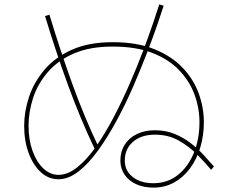

<svg xmlns="http://www.w3.org/2000/svg" viewBox="-20 -823 1040 874"><path d="M431 -149 413 -141Q346 -281 290 -434.5Q234 -588 185 -750L205 -756Q254 -594 309 -441.5Q364 -289 431 -149ZM954 -65 941 -50Q914 -83 877 -120Q840 -157 793 -183.5Q746 -210 685 -210Q623 -210 585.5 -177.5Q548 -145 548 -92Q548 -46 584 -17.5Q620 11 678 11Q742 11 789 -26Q836 -63 862 -126Q888 -189 888 -267Q888 -330 866 -391Q844 -452 797 -502Q750 -552 675 -581.5Q600 -611 493 -611Q388 -611 315 -579Q242 -547 196.5 -493.5Q151 -440 130.5 -376.5Q110 -313 110 -250Q110 -187 128 -136.5Q146 -86 177 -56.5Q208 -27 246 -27Q289 -27 332.5 -62Q376 -97 417.5 -156.5Q459 -216 497.5 -289.5Q536 -363 570 -441Q604 -519 631 -590.5Q658 -662 677 -718Q696 -774 705 -803L725 -797Q716 -768 696.5 -711.5Q677 -655 649 -582Q621 -509 586.5 -429.5Q552 -350 511.5 -275Q471 -200 427.5 -139.5Q384 -79 338 -43Q292 -7 246 -7Q201 -7 166 -39Q131 -71 110.5 -126Q90 -181 90 -250Q90 -315 112 -381.5Q134 -448 182 -505Q230 -562 307 -596.5Q384 -631 493 -631Q604 -631 683 -599Q762 -567 812 -514Q862 -461 885 -396.5Q908 -332 908 -267Q908 -205 891.5 -151Q875 -97 844.5 -56Q814 -15 772 8Q730 31 678 31Q634 31 600 15.5Q566 0 547 -28Q528 -56 528 -92Q528 -133 547.5 -164Q567 -195 602.5 -212.5Q638 -230 685 -230Q734 -230 774.5 -213.5Q815 -197 848 -171.5Q881 -146 907 -117.5Q933 -89 954 -65Z"/></svg>

Font: Murecho Thin
Style: Regular
Weight: 100
Designer: Neil Summerour
Foundry: Positype
Version: Version 1.010